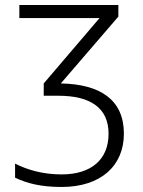

<svg xmlns="http://www.w3.org/2000/svg" viewBox="-20 -734 570 764"><path d="M225 10C382 10 473 -75 473 -202C473 -337 379 -399 222 -402L451 -668V-714H57V-662H376L154 -402V-353H213C339 -353 412 -305 412 -202C412 -99 343 -40 225 -40C151 -40 89 -58 40 -83V-27C86 -5 141 10 225 10Z"/></svg>

Font: Noto Sans Mono Condensed Light
Style: Regular
Weight: 300
Width: 3
Designer: Monotype Design Team
Foundry: Monotype Imaging Inc.
Version: Version 2.014